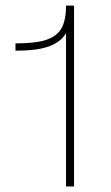

<svg xmlns="http://www.w3.org/2000/svg" viewBox="-20 -670 398 690"><path d="M217.3 0H246.1V-649.9H217.3C217.3 -611.8 210.9 -583 198.2 -564C172.4 -524.9 119.1 -514.2 35.6 -514.2V-487.8C131.3 -487.8 189.5 -504.4 217.3 -550.8Z"/></svg>

Font: Estedad Thin
Style: Regular
Weight: 100
Designer: Amin Abedi
Version: Version 7.3